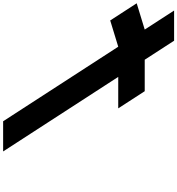

<svg xmlns="http://www.w3.org/2000/svg" viewBox="-402 -1074 1105 1196"><g transform="rotate(90 150.0 -475.5)"><path d="M-321.1 -610 -157.5 -660 306.9 57H494.9L30.5 -660H226.5L119.6 -825H-76.4L-194.9 -1008H-382.9L-264.4 -825L-428 -775Z"/></g></svg>

Font: Hussar
Style: BdOpOblSeven
Weight: 700
Foundry: Cannot Into Space Fonts
Version: Version 2.00